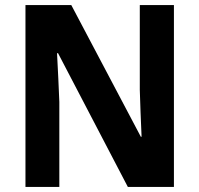

<svg xmlns="http://www.w3.org/2000/svg" viewBox="-20 -734 783 754"><path d="M663 0H482L208 -525H204Q207 -473 209 -425.5Q211 -378 213 -334V0H80V-714H260L533 -197H536Q534 -246 532 -292Q530 -338 529 -381V-714H663Z"/></svg>

Font: Noto Sans SemiCondensed
Style: Bold
Weight: 700
Width: 4
Designer: Monotype Design Team
Foundry: Monotype Imaging Inc.
Version: Version 2.013; ttfautohint (v1.8.4.7-5d5b)